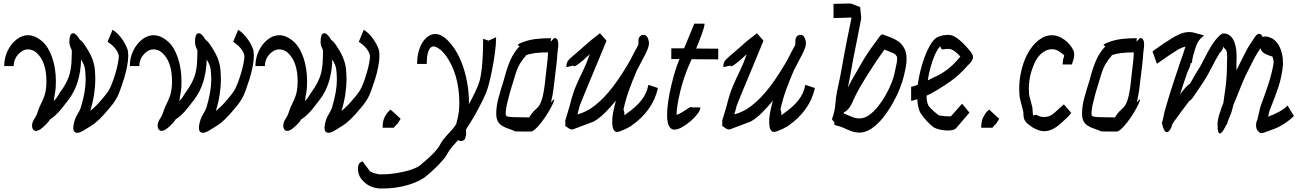

<svg xmlns="http://www.w3.org/2000/svg" viewBox="-20 -729 7455 1096"><path d="M594 -490 622 -558H624Q651 -541 673.5 -510.5Q696 -480 708 -447Q710 -441 711 -430.5Q712 -420 712 -410Q712 -383 705 -347.5Q698 -312 687 -277Q676 -242 665.5 -213.5Q655 -185 647 -171Q635 -150 624 -135.5Q613 -121 605 -112Q573 -73 547.5 -48.5Q522 -24 499 -10L457 16Q426 35 410 26.5Q394 18 400 -16Q406 -50 421 -74.5Q436 -99 441 -114Q455 -160 462 -200.5Q469 -241 469 -272Q469 -298 466 -328Q465 -343 459 -358Q453 -373 443 -389Q439 -249 372 -161Q353 -136 334 -112Q315 -88 296 -71Q283 -59 275 -54Q267 -49 266 -48Q260 -37 244 -20.5Q228 -4 212 8Q188 24 175 15.5Q162 7 163 -14.5Q164 -36 182 -59H180Q185 -63 190 -76Q195 -89 200 -104Q205 -119 210 -128Q224 -156 231.5 -176.5Q239 -197 241 -213Q243 -225 244 -237Q245 -249 245 -264Q245 -380 186 -430Q166 -447 140 -447Q109 -447 83.5 -418.5Q58 -390 58 -352H4Q4 -398 23 -438Q42 -478 73.5 -503Q105 -528 140 -528Q180 -528 222 -492Q257 -461 278 -400Q299 -339 299 -264Q299 -247 298 -230Q297 -213 294 -199Q292 -190 290.5 -178Q289 -166 287 -152Q301 -166 310 -181.5Q319 -197 328 -209Q357 -249 372.5 -290.5Q388 -332 389 -399Q389 -408 389.5 -417.5Q390 -427 390 -434Q390 -442 389 -445Q385 -451 380.5 -464Q376 -477 376 -490Q376 -535 394 -539Q412 -543 435 -504H434Q437 -502 445 -495Q453 -488 461 -476Q490 -434 503.5 -401.5Q517 -369 521 -336Q524 -305 524 -272Q524 -238 517 -190Q510 -142 495 -96Q529 -122 562 -163Q578 -181 586 -192Q594 -203 599 -210Q609 -226 619 -252Q629 -278 638 -307.5Q647 -337 652.5 -364.5Q658 -392 658 -410Q657 -416 656 -420Q642 -459 595 -490ZM658 -410V-399Q658 -382 658.5 -390.5Q659 -399 658 -410Z M1311 -490 1339 -558H1341Q1368 -541 1390.5 -510.5Q1413 -480 1425 -447Q1427 -441 1428 -430.5Q1429 -420 1429 -410Q1429 -383 1422 -347.5Q1415 -312 1404 -277Q1393 -242 1382.5 -213.5Q1372 -185 1364 -171Q1352 -150 1341 -135.5Q1330 -121 1322 -112Q1290 -73 1264.5 -48.5Q1239 -24 1216 -10L1174 16Q1143 35 1127 26.5Q1111 18 1117 -16Q1123 -50 1138 -74.5Q1153 -99 1158 -114Q1172 -160 1179 -200.5Q1186 -241 1186 -272Q1186 -298 1183 -328Q1182 -343 1176 -358Q1170 -373 1160 -389Q1156 -249 1089 -161Q1070 -136 1051 -112Q1032 -88 1013 -71Q1000 -59 992 -54Q984 -49 983 -48Q977 -37 961 -20.5Q945 -4 929 8Q905 24 892 15.5Q879 7 880 -14.5Q881 -36 899 -59H897Q902 -63 907 -76Q912 -89 917 -104Q922 -119 927 -128Q941 -156 948.5 -176.5Q956 -197 958 -213Q960 -225 961 -237Q962 -249 962 -264Q962 -380 903 -430Q883 -447 857 -447Q826 -447 800.5 -418.5Q775 -390 775 -352H721Q721 -398 740 -438Q759 -478 790.5 -503Q822 -528 857 -528Q897 -528 939 -492Q974 -461 995 -400Q1016 -339 1016 -264Q1016 -247 1015 -230Q1014 -213 1011 -199Q1009 -190 1007.5 -178Q1006 -166 1004 -152Q1018 -166 1027 -181.5Q1036 -197 1045 -209Q1074 -249 1089.5 -290.5Q1105 -332 1106 -399Q1106 -408 1106.5 -417.5Q1107 -427 1107 -434Q1107 -442 1106 -445Q1102 -451 1097.5 -464Q1093 -477 1093 -490Q1093 -535 1111 -539Q1129 -543 1152 -504H1151Q1154 -502 1162 -495Q1170 -488 1178 -476Q1207 -434 1220.5 -401.5Q1234 -369 1238 -336Q1241 -305 1241 -272Q1241 -238 1234 -190Q1227 -142 1212 -96Q1246 -122 1279 -163Q1295 -181 1303 -192Q1311 -203 1316 -210Q1326 -226 1336 -252Q1346 -278 1355 -307.5Q1364 -337 1369.5 -364.5Q1375 -392 1375 -410Q1374 -416 1373 -420Q1359 -459 1312 -490ZM1375 -410V-399Q1375 -382 1375.5 -390.5Q1376 -399 1375 -410Z M2028 -490 2056 -558H2058Q2085 -541 2107.5 -510.5Q2130 -480 2142 -447Q2144 -441 2145 -430.5Q2146 -420 2146 -410Q2146 -383 2139 -347.5Q2132 -312 2121 -277Q2110 -242 2099.5 -213.5Q2089 -185 2081 -171Q2069 -150 2058 -135.5Q2047 -121 2039 -112Q2007 -73 1981.5 -48.5Q1956 -24 1933 -10L1891 16Q1860 35 1844 26.5Q1828 18 1834 -16Q1840 -50 1855 -74.5Q1870 -99 1875 -114Q1889 -160 1896 -200.5Q1903 -241 1903 -272Q1903 -298 1900 -328Q1899 -343 1893 -358Q1887 -373 1877 -389Q1873 -249 1806 -161Q1787 -136 1768 -112Q1749 -88 1730 -71Q1717 -59 1709 -54Q1701 -49 1700 -48Q1694 -37 1678 -20.5Q1662 -4 1646 8Q1622 24 1609 15.5Q1596 7 1597 -14.5Q1598 -36 1616 -59H1614Q1619 -63 1624 -76Q1629 -89 1634 -104Q1639 -119 1644 -128Q1658 -156 1665.5 -176.5Q1673 -197 1675 -213Q1677 -225 1678 -237Q1679 -249 1679 -264Q1679 -380 1620 -430Q1600 -447 1574 -447Q1543 -447 1517.5 -418.5Q1492 -390 1492 -352H1438Q1438 -398 1457 -438Q1476 -478 1507.5 -503Q1539 -528 1574 -528Q1614 -528 1656 -492Q1691 -461 1712 -400Q1733 -339 1733 -264Q1733 -247 1732 -230Q1731 -213 1728 -199Q1726 -190 1724.5 -178Q1723 -166 1721 -152Q1735 -166 1744 -181.5Q1753 -197 1762 -209Q1791 -249 1806.5 -290.5Q1822 -332 1823 -399Q1823 -408 1823.5 -417.5Q1824 -427 1824 -434Q1824 -442 1823 -445Q1819 -451 1814.5 -464Q1810 -477 1810 -490Q1810 -535 1828 -539Q1846 -543 1869 -504H1868Q1871 -502 1879 -495Q1887 -488 1895 -476Q1924 -434 1937.5 -401.5Q1951 -369 1955 -336Q1958 -305 1958 -272Q1958 -238 1951 -190Q1944 -142 1929 -96Q1963 -122 1996 -163Q2012 -181 2020 -192Q2028 -203 2033 -210Q2043 -226 2053 -252Q2063 -278 2072 -307.5Q2081 -337 2086.5 -364.5Q2092 -392 2092 -410Q2091 -416 2090 -420Q2076 -459 2029 -490ZM2092 -410V-399Q2092 -382 2092.5 -390.5Q2093 -399 2092 -410Z M2229 0H2164Q2164 -38 2176 -61Q2188 -84 2199.5 -94.5Q2211 -105 2210 -103L2267 -51Q2252 -24 2240.5 -14Q2229 -4 2229 0Z M2050 193 2090 246Q2089 248 2098.5 252.5Q2108 257 2121.5 261Q2135 265 2146 266H2166Q2205 266 2249 258.5Q2293 251 2329.5 238.5Q2366 226 2381 212H2383V211H2382Q2417 182 2437.5 162.5Q2458 143 2471 127Q2487 108 2492 97Q2497 86 2511 67Q2530 44 2546 27Q2562 10 2572 -3Q2578 -11 2584 -20L2589 -40Q2596 -66 2599 -90Q2602 -114 2602 -143Q2602 -224 2581 -295.5Q2560 -367 2519 -419Q2505 -438 2486 -451Q2467 -464 2455 -464Q2436 -464 2426 -438Q2416 -412 2416 -364H2361Q2361 -412 2374.5 -450.5Q2388 -489 2412 -512Q2436 -535 2465 -535Q2511 -535 2562 -468Q2591 -431 2612.5 -378Q2634 -325 2645.5 -264.5Q2657 -204 2657 -143L2656 -133Q2677 -171 2693 -205Q2709 -239 2716 -261Q2726 -297 2730.5 -341Q2735 -385 2736.5 -429Q2738 -473 2738 -507H2740L2769 -497L2810 -516H2812Q2812 -477 2805 -426Q2798 -375 2788 -325Q2778 -275 2768 -239Q2758 -203 2736 -158Q2714 -113 2688.5 -68.5Q2663 -24 2640 10Q2641 21 2641 31Q2641 41 2638 50Q2636 69 2622.5 74Q2609 79 2595 71Q2583 85 2572 96.5Q2561 108 2554 118Q2543 131 2533.5 148.5Q2524 166 2513 179Q2488 208 2463 232Q2438 256 2417 273Q2379 306 2310 326.5Q2241 347 2166 347H2146Q2088 342 2055 306Q2036 290 2028 264.5Q2020 239 2025 218Q2030 197 2048 193Z M3144 -512Q3167 -512 3167 -475Q3167 -462 3165 -450.5Q3163 -439 3162 -425Q3160 -391 3156 -357.5Q3152 -324 3148 -292Q3145 -268 3140 -225.5Q3135 -183 3125 -144Q3142 -165 3143.5 -161.5Q3145 -158 3136 -137.5Q3127 -117 3110.5 -89.5Q3094 -62 3073.5 -34.5Q3053 -7 3033 10Q3020 21 3013.5 21.5Q3007 22 2988 22Q2968 22 2945 21.5Q2922 21 2921 21Q2905 13 2883.5 6Q2862 -1 2846 -11Q2828 -22 2819.5 -41Q2811 -60 2813 -93Q2815 -131 2825 -168Q2835 -205 2840 -221Q2853 -260 2864.5 -303Q2876 -346 2894.5 -388Q2913 -430 2946 -465Q2933 -471 2936.5 -475Q2940 -479 2966 -489Q2998 -501 3035.5 -506Q3073 -511 3123 -511H3125L3124 -491L3143 -512ZM2927 -60Q2928 -60 2951.5 -59.5Q2975 -59 2995 -59H3001Q3017 -86 3034 -101Q3051 -116 3058 -126Q3066 -139 3072.5 -158.5Q3079 -178 3084.5 -210.5Q3090 -243 3095 -295Q3098 -328 3102.5 -361Q3107 -394 3108 -425Q3108 -428 3108 -430Q3065 -430 3034 -426Q3003 -422 2980 -413L2982 -412H2983Q2942 -368 2925.5 -315Q2909 -262 2891 -202Q2886 -181 2878 -151.5Q2870 -122 2867 -93Q2866 -78 2867.5 -72.5Q2869 -67 2875 -64Q2877 -64 2890 -62Q2903 -60 2927 -60Z M3684 -244 3734 -227H3736Q3707 -96 3581 -9Q3549 10 3522 19.5Q3495 29 3490 19Q3480 13 3477 -5.5Q3474 -24 3475 -45Q3476 -66 3479 -82Q3482 -98 3483 -101Q3486 -115 3489 -128.5Q3492 -142 3496 -155Q3466 -118 3434 -86Q3402 -54 3369 -35L3249 10Q3236 10 3230.5 6Q3225 2 3208 -9H3207V-42Q3216 -73 3224 -98Q3232 -123 3237 -145Q3251 -199 3269.5 -242Q3288 -285 3308 -325.5Q3328 -366 3344 -413Q3345 -416 3347 -420Q3306 -381 3279.5 -362Q3253 -343 3253 -355L3215 -346H3213Q3213 -362 3216.5 -371.5Q3220 -381 3230.5 -391.5Q3241 -402 3262 -419.5Q3283 -437 3319 -469L3320 -470Q3346 -494 3368 -510.5Q3390 -527 3403 -538H3406L3442 -497Q3442 -496 3431 -469.5Q3420 -443 3403 -401.5Q3386 -360 3366.5 -313.5Q3347 -267 3329.5 -225Q3312 -183 3301 -155.5Q3290 -128 3289 -125Q3286 -112 3282.5 -99.5Q3279 -87 3276 -76Q3300 -82 3323 -93.5Q3346 -105 3348 -107Q3401 -141 3453.5 -202.5Q3506 -264 3564 -362Q3572 -376 3579 -388Q3591 -412 3601 -431Q3611 -450 3618 -462Q3620 -467 3623 -473H3624Q3624 -485 3624.5 -498Q3625 -511 3632 -520.5Q3639 -530 3656 -530Q3669 -530 3677.5 -512.5Q3686 -495 3684 -474Q3682 -456 3663 -418Q3644 -380 3615 -326Q3590 -268 3571 -215.5Q3552 -163 3539 -104Q3545 -91 3545 -71Q3552 -74 3552 -78H3553Q3609 -116 3640.5 -155.5Q3672 -195 3681 -244Z M4080 -451V-390H4078Q4044 -390 4005.5 -390.5Q3967 -391 3928 -391Q3922 -376 3917 -365.5Q3912 -355 3910 -350Q3898 -322 3885.5 -285Q3873 -248 3863.5 -209Q3854 -170 3848 -134.5Q3842 -99 3842 -73Q3858 -78 3878 -91Q3898 -104 3913 -113.5Q3928 -123 3928 -116H3978Q3978 -101 3962 -79.5Q3946 -58 3921.5 -37Q3897 -16 3872.5 -2.5Q3848 11 3830 11Q3800 11 3791 -34Q3788 -51 3788 -73Q3788 -108 3794.5 -151.5Q3801 -195 3811.5 -239.5Q3822 -284 3833.5 -321.5Q3845 -359 3855 -382Q3856 -385 3859 -392Q3834 -392 3814 -392H3812V-453H3814Q3831 -453 3848.5 -453Q3866 -453 3885 -453Q3898 -483 3911 -515.5Q3924 -548 3933.5 -570.5Q3943 -593 3943 -594H4002Q4002 -578 3987 -536.5Q3972 -495 3954 -452Q3987 -452 4018.5 -451.5Q4050 -451 4078 -451Z M4580 -244 4630 -227H4632Q4603 -96 4477 -9Q4445 10 4418 19.5Q4391 29 4386 19Q4376 13 4373 -5.5Q4370 -24 4371 -45Q4372 -66 4375 -82Q4378 -98 4379 -101Q4382 -115 4385 -128.5Q4388 -142 4392 -155Q4362 -118 4330 -86Q4298 -54 4265 -35L4145 10Q4132 10 4126.5 6Q4121 2 4104 -9H4103V-42Q4112 -73 4120 -98Q4128 -123 4133 -145Q4147 -199 4165.5 -242Q4184 -285 4204 -325.5Q4224 -366 4240 -413Q4241 -416 4243 -420Q4202 -381 4175.5 -362Q4149 -343 4149 -355L4111 -346H4109Q4109 -362 4112.5 -371.5Q4116 -381 4126.5 -391.5Q4137 -402 4158 -419.5Q4179 -437 4215 -469L4216 -470Q4242 -494 4264 -510.5Q4286 -527 4299 -538H4302L4338 -497Q4338 -496 4327 -469.5Q4316 -443 4299 -401.5Q4282 -360 4262.5 -313.5Q4243 -267 4225.5 -225Q4208 -183 4197 -155.5Q4186 -128 4185 -125Q4182 -112 4178.5 -99.5Q4175 -87 4172 -76Q4196 -82 4219 -93.5Q4242 -105 4244 -107Q4297 -141 4349.5 -202.5Q4402 -264 4460 -362Q4468 -376 4475 -388Q4487 -412 4497 -431Q4507 -450 4514 -462Q4516 -467 4519 -473H4520Q4520 -485 4520.5 -498Q4521 -511 4528 -520.5Q4535 -530 4552 -530Q4565 -530 4573.5 -512.5Q4582 -495 4580 -474Q4578 -456 4559 -418Q4540 -380 4511 -326Q4486 -268 4467 -215.5Q4448 -163 4435 -104Q4441 -91 4441 -71Q4448 -74 4448 -78H4449Q4505 -116 4536.5 -155.5Q4568 -195 4577 -244Z M5140 -297Q5133 -266 5116.5 -224Q5100 -182 5075 -138Q5050 -94 5020 -56.5Q4990 -19 4955.5 4.5Q4921 28 4886 28Q4857 28 4830 16Q4803 4 4779 -6Q4773 -8 4763.5 -10Q4754 -12 4745 -16H4743L4742 -33H4743Q4742 -34 4740 -36Q4738 -38 4736 -39L4729 -49Q4730 -52 4732 -57.5Q4734 -63 4736 -70Q4746 -101 4748.5 -135.5Q4751 -170 4758 -206Q4769 -257 4776 -292Q4783 -327 4788 -356.5Q4793 -386 4799.5 -420.5Q4806 -455 4816 -506L4841 -629Q4812 -628 4783 -627Q4754 -626 4740 -626H4738V-707H4740Q4745 -707 4762 -707.5Q4779 -708 4800 -708.5Q4821 -709 4837 -709L4889 -689H4890L4896 -629L4895 -618Q4895 -618 4889.5 -589.5Q4884 -561 4870 -490Q4860 -443 4854 -410.5Q4848 -378 4843 -351Q4838 -324 4833 -295.5Q4828 -267 4820 -229Q4829 -248 4840 -268Q4870 -321 4901 -374Q4932 -427 4968 -475Q4988 -501 4996.5 -514Q5005 -527 5010.5 -530.5Q5016 -534 5023 -531Q5044 -523 5066.5 -514.5Q5089 -506 5109 -492Q5129 -478 5143 -451Q5155 -429 5155 -393Q5155 -368 5150 -342.5Q5145 -317 5140 -297ZM4800 -80Q4819 -73 4841 -63Q4863 -53 4886 -53Q4914 -53 4940.5 -71.5Q4967 -90 4991 -120Q5015 -150 5035 -185Q5055 -220 5068.5 -254Q5082 -288 5087 -314Q5092 -340 5096.5 -359Q5101 -378 5101 -393V-404Q5099 -406 5095 -413Q5091 -421 5073.5 -428Q5056 -435 5029 -446Q5004 -412 4977.5 -372.5Q4951 -333 4927.5 -295Q4904 -257 4887 -228Q4874 -204 4865.5 -187.5Q4857 -171 4851 -157Q4839 -127 4825 -110Q4811 -93 4797 -88Q4797 -85 4796 -82Z M5472 -137 5514 -86 5440 0H5441Q5428 16 5391 16Q5367 16 5344 10.5Q5321 5 5310 -2Q5292 -15 5270 -38.5Q5248 -62 5237 -81L5235 -82Q5219 -112 5216 -163Q5205 -159 5196 -156.5Q5187 -154 5183 -154H5181V-234H5183Q5186 -234 5196.5 -237.5Q5207 -241 5219 -245Q5226 -298 5241 -351Q5256 -404 5276 -446Q5296 -488 5318 -508Q5326 -515 5336 -519Q5346 -523 5362 -527Q5379 -530 5393 -530Q5415 -530 5437 -515.5Q5459 -501 5479 -480.5Q5499 -460 5514 -442Q5541 -412 5532 -391Q5527 -378 5517.5 -368.5Q5508 -359 5503 -354Q5457 -301 5404 -263.5Q5351 -226 5289 -192Q5285 -190 5269 -183Q5269 -150 5278 -131Q5277 -127 5294.5 -109Q5312 -91 5332 -76L5340 -70Q5345 -70 5360 -67.5Q5375 -65 5391 -65Q5398 -65 5402 -65Q5406 -65 5408 -65ZM5370 -448Q5357 -445 5352 -453Q5347 -461 5348 -466Q5332 -450 5318 -419Q5304 -388 5293 -349Q5282 -310 5276 -270Q5308 -285 5338 -300.5Q5368 -316 5398 -340.5Q5428 -365 5461 -405L5462 -406Q5449 -422 5430 -436Q5411 -450 5393 -450Q5388 -450 5380 -449.5Q5372 -449 5370 -448Z M5646 0H5581Q5581 -38 5593 -61Q5605 -84 5616.5 -94.5Q5628 -105 5627 -103L5684 -51Q5669 -24 5657.5 -14Q5646 -4 5646 0Z M6054 -132 6095 -85Q6082 -66 6066 -52.5Q6050 -39 6037 -26Q5987 20 5941 20Q5924 20 5907.5 14Q5891 8 5874 -2Q5855 -15 5845.5 -23Q5836 -31 5830 -42Q5823 -53 5822.5 -72Q5822 -91 5820 -97Q5816 -115 5810 -136Q5804 -157 5800 -179Q5799 -193 5798.5 -203Q5798 -213 5798 -223Q5798 -275 5810.5 -327Q5823 -379 5844 -419Q5871 -470 5908 -499Q5945 -528 5984 -528Q6020 -528 6055 -503Q6088 -480 6107 -442Q6110 -435 6111 -428.5Q6112 -422 6112 -416Q6112 -398 6106 -384Q6100 -370 6100 -361H6046Q6046 -378 6049 -391Q6052 -404 6055 -412Q6051 -417 6044 -422.5Q6037 -428 6023 -437Q6016 -442 6005.5 -445Q5995 -448 5984 -448Q5958 -448 5933 -430Q5908 -412 5892 -382Q5853 -305 5853 -223Q5853 -216 5853.5 -208Q5854 -200 5854 -192Q5856 -180 5861.5 -161Q5867 -142 5873 -116L5877 -68Q5880 -72 5888 -73.5Q5896 -75 5909 -67Q5921 -61 5941 -61Q5974 -61 6000 -86Q6023 -107 6035 -117.5Q6047 -128 6051 -132Z M6488 -512Q6511 -512 6511 -475Q6511 -462 6509 -450.5Q6507 -439 6506 -425Q6504 -391 6500 -357.5Q6496 -324 6492 -292Q6489 -268 6484 -225.5Q6479 -183 6469 -144Q6486 -165 6487.5 -161.5Q6489 -158 6480 -137.5Q6471 -117 6454.5 -89.5Q6438 -62 6417.5 -34.5Q6397 -7 6377 10Q6364 21 6357.5 21.5Q6351 22 6332 22Q6312 22 6289 21.5Q6266 21 6265 21Q6249 13 6227.5 6Q6206 -1 6190 -11Q6172 -22 6163.5 -41Q6155 -60 6157 -93Q6159 -131 6169 -168Q6179 -205 6184 -221Q6197 -260 6208.5 -303Q6220 -346 6238.5 -388Q6257 -430 6290 -465Q6277 -471 6280.5 -475Q6284 -479 6310 -489Q6342 -501 6379.5 -506Q6417 -511 6467 -511H6469L6468 -491L6487 -512ZM6271 -60Q6272 -60 6295.5 -59.5Q6319 -59 6339 -59H6345Q6361 -86 6378 -101Q6395 -116 6402 -126Q6410 -139 6416.5 -158.5Q6423 -178 6428.5 -210.5Q6434 -243 6439 -295Q6442 -328 6446.5 -361Q6451 -394 6452 -425Q6452 -428 6452 -430Q6409 -430 6378 -426Q6347 -422 6324 -413L6326 -412H6327Q6286 -368 6269.5 -315Q6253 -262 6235 -202Q6230 -181 6222 -151.5Q6214 -122 6211 -93Q6210 -78 6211.5 -72.5Q6213 -67 6219 -64Q6221 -64 6234 -62Q6247 -60 6271 -60Z M7331 -125 7366 -67Q7311 -12 7234 14Q7211 22 7198 27Q7185 32 7177 30.5Q7169 29 7158 16Q7150 4 7150 -15Q7150 -26 7153 -35Q7156 -44 7158 -48Q7164 -71 7168.5 -93.5Q7173 -116 7180 -135Q7205 -200 7222 -253.5Q7239 -307 7249 -361Q7252 -373 7249.5 -383.5Q7247 -394 7244 -405H7246Q7200 -419 7187.5 -432Q7175 -445 7176 -455Q7169 -445 7164.5 -438Q7160 -431 7158 -427Q7142 -402 7130.5 -377.5Q7119 -353 7108 -333Q7089 -296 7077.5 -269.5Q7066 -243 7057 -219Q7048 -195 7034 -162Q7030 -153 7026.5 -145Q7023 -137 7020 -129Q7016 -110 7010 -90Q7009 -87 7003 -71.5Q6997 -56 6989 -37Q6988 -33 6987 -29Q6984 -21 6982.5 -17.5Q6981 -14 6981 -19Q6973 -1 6964 13.5Q6955 28 6947 32Q6939 36 6934.5 23.5Q6930 11 6930 -24Q6930 -28 6931 -34.5Q6932 -41 6933 -47Q6935 -58 6937.5 -67.5Q6940 -77 6944 -87Q6948 -101 6953 -114.5Q6958 -128 6963 -140Q6971 -192 6975.5 -228Q6980 -264 6982 -296Q6984 -328 6984 -368Q6984 -376 6984.5 -385.5Q6985 -395 6985 -405Q6985 -429 6982 -437Q6979 -445 6974 -448.5Q6969 -452 6964 -463Q6961 -449 6953 -438.5Q6945 -428 6941 -425Q6916 -383 6894.5 -340Q6873 -297 6848 -259Q6819 -217 6804.5 -194.5Q6790 -172 6782.5 -163.5Q6775 -155 6769 -153Q6761 -142 6748 -125Q6735 -108 6723 -92Q6711 -76 6706 -68Q6693 -50 6685 -39.5Q6677 -29 6673 -21L6671 -18Q6669 -6 6664 3Q6653 23 6644 25Q6635 27 6629 18.5Q6623 10 6619 -2.5Q6615 -15 6614 -23H6612Q6613 -25 6613 -27Q6613 -30 6613 -30Q6615 -36 6617 -42Q6620 -53 6622 -65Q6624 -77 6627 -89Q6648 -164 6671 -235.5Q6694 -307 6717 -374Q6721 -386 6724.5 -395.5Q6728 -405 6731 -413Q6734 -424 6738.5 -436.5Q6743 -449 6747 -463Q6721 -457 6696 -440.5Q6671 -424 6652 -412L6584 -365L6559 -435L6562 -438L6623 -481Q6643 -493 6666.5 -508.5Q6690 -524 6716 -535Q6742 -546 6769 -546Q6777 -546 6784.5 -545Q6792 -544 6801 -541Q6836 -531 6845.5 -529Q6855 -527 6849 -523Q6843 -519 6829 -504Q6815 -489 6803 -452Q6789 -409 6786.5 -391Q6784 -373 6784 -370Q6784 -367 6778 -371Q6772 -343 6760 -322Q6736 -254 6716 -190Q6727 -204 6729 -207Q6758 -244 6773 -251L6803 -304Q6831 -346 6852.5 -390Q6874 -434 6899 -474Q6916 -500 6934.5 -519Q6953 -538 6962 -538Q6999 -539 7019 -504Q7039 -469 7039 -405Q7039 -394 7038.5 -384Q7038 -374 7038 -368Q7038 -357 7038 -347Q7038 -337 7038 -327Q7047 -347 7059 -370Q7073 -397 7085.5 -422.5Q7098 -448 7111 -469Q7120 -484 7128 -495Q7136 -506 7140 -513Q7168 -557 7189 -517Q7193 -521 7206.5 -520.5Q7220 -520 7238 -511.5Q7256 -503 7272.5 -481.5Q7289 -460 7298 -422Q7304 -397 7304 -361Q7297 -290 7276.5 -229Q7256 -168 7233 -113Q7228 -101 7224.5 -88Q7221 -75 7219 -63Q7252 -75 7281.5 -91Q7311 -107 7328 -125Z"/></svg>

Font: Syne
Style: Italic
Weight: 400
Italic angle: -9°
Designer: Lucas Descroix
Foundry: Bonjour Monde
Version: Version 2.000; ttfautohint (v1.8.3)